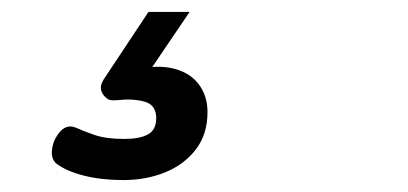

<svg xmlns="http://www.w3.org/2000/svg" viewBox="-20 -33 685 322"><path d="M187 269Q150 269 120.5 261.5Q91 254 74 241Q66 233 67 220.5Q68 208 73 199Q80 186 88.5 181.5Q97 177 107 181Q120 187 139 193.5Q158 200 189 200Q214 200 228 192.5Q242 185 242 165Q242 143 222.5 137.5Q203 132 176 135Q165 136 160.5 133Q156 130 152 124Q148 117 149.5 110.5Q151 104 156 97L229 -13H298L218 105L189 89Q233 75 264 80.5Q295 86 311.5 106Q328 126 328 155Q328 192 308.5 217.5Q289 243 257 256Q225 269 187 269Z"/></svg>

Font: Playwrite DK Uloopet
Style: Regular
Weight: 400
Designer: Veronika Burian, José Scaglione
Foundry: TypeTogether
Version: Version 1.002